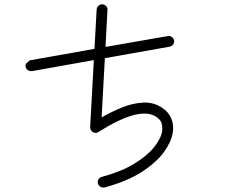

<svg xmlns="http://www.w3.org/2000/svg" viewBox="-20 -822 1040 888"><path d="M464 45Q454 47 445 42Q436 37 433 27Q430 16 435.5 7.5Q441 -1 451 -4Q540 -28 599.5 -64Q659 -100 691.5 -140Q724 -180 730 -215Q732 -231 728 -249.5Q724 -268 702 -282Q626 -332 436 -212Q423 -203 410 -211Q397 -219 397 -234L414 -544L127 -493Q117 -492 108.5 -498Q100 -504 98 -514Q96 -525 107 -534Q118 -543 118 -543L417 -596L427 -778Q428 -789 436 -796Q444 -803 454 -802Q464 -801 471 -793.5Q478 -786 477 -776L468 -605L755 -655Q766 -657 774.5 -651Q783 -645 785 -635Q787 -625 781 -616.5Q775 -608 764 -606L465 -553L450 -279Q495 -305 544.5 -325Q594 -345 642 -347.5Q690 -350 729 -324Q759 -305 772 -274.5Q785 -244 779 -208Q773 -168 739 -120Q705 -72 637.5 -28Q570 16 464 45Z"/></svg>

Font: Kurewa Gothic CJK TC Regular
Style: Regular
Weight: 400
Designer: Max Yao
Foundry: Max-Everyday
Version: Version 1.071; ttfautohint (v1.8.3)